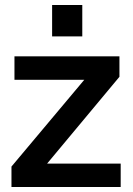

<svg xmlns="http://www.w3.org/2000/svg" viewBox="-20 -750 533 770"><path d="M26 -82 318 -430H38V-524H459V-442L169 -94H464V0H26ZM189 -604V-730H310V-604Z"/></svg>

Font: PTCRaleway
Style: Bold
Weight: 700
Designer: Matt McInerney, Pablo Impallari, Rodrigo Fuenzalida
Foundry: Matt McInerney, Pablo Impallari, Rodrigo Fuenzalida
Version: Version 3.000g; ttfautohint (v1.5) -l 8 -r 28 -G 28 -x 14 -D